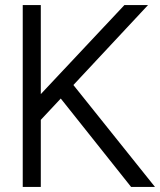

<svg xmlns="http://www.w3.org/2000/svg" viewBox="-20 -740 634 760"><path d="M70 0H141.5V-265.5L220.5 -350L499 0H593.5L270.5 -403.5L566 -720H472.5L141.5 -367.5V-720H70Z"/></svg>

Font: Hauora
Style: Regular
Weight: 400
Designer: Mikhail Sharanda
Foundry: WCYS & Co.
Version: Version 1.010